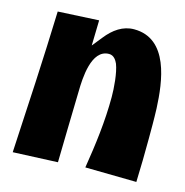

<svg xmlns="http://www.w3.org/2000/svg" viewBox="-104 -810 859 891"><g transform="rotate(15 326.0 -364.5)"><path d="M250 -25.9C251.5 -80.1 252.4 -134.8 253.4 -188.5C254.4 -249 256.8 -310.1 257.8 -370.6C258.8 -429.2 263.7 -572.8 349.6 -572.8C373.5 -572.8 385.3 -551.3 391.6 -537.6C407.2 -497.6 412.6 -425.3 412.6 -382.8C412.6 -266.1 397.5 -150.9 378.9 -35.6L625 -31.7C627.4 -101.1 628.9 -170.9 628.9 -240.7C628.9 -281.2 629.4 -332.5 627.4 -385.7C621.6 -512.7 598.1 -713.4 432.1 -713.4C378.9 -713.4 335 -682.6 299.3 -637.2L261.2 -589.8L264.2 -711.4L67.9 -701.2C60.5 -472.7 47.9 -244.6 35.2 -16.6Z"/></g></svg>

Font: Luckiest Guy
Style: Regular
Weight: 400
Designer: Astigmatic (AOETI)
Foundry: Astigmatic (AOETI)
Version: Version 1.001